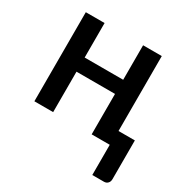

<svg xmlns="http://www.w3.org/2000/svg" viewBox="-157 -645 926 952"><g transform="rotate(30 306.0 -168.5)"><path d="M594 -81V140.5Q594 155.5 585.5 164.2Q577 173 563.5 173H497V0H393.5V-231.5H173V0H65.5V-510H173V-312.5H393.5V-510H500.5V-81Z"/></g></svg>

Font: Lato SemiBold
Style: Regular
Weight: 600
Designer: Lukasz Dziedzic with Adam Twardoch and Botio Nikoltchev
Foundry: tyPoland Lukasz Dziedzic
Version: Version 2.015; 2015-08-06; http://www.latofonts.com/